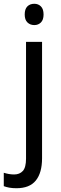

<svg xmlns="http://www.w3.org/2000/svg" viewBox="-60 -758 321 1018"><path d="M71 -681Q71 -710 85 -724Q99 -738 122 -738Q143 -738 157 -724Q171 -710 171 -681Q171 -653 157 -639Q143 -625 122 -625Q100 -625 85.5 -639Q71 -653 71 -681ZM27 240Q6 240 -10.5 237Q-27 234 -40 229V158Q-27 162 -13.5 164.5Q0 167 15 167Q44 167 61 148.5Q78 130 78 83V-536H163V81Q163 158 130 199Q97 240 27 240Z"/></svg>

Font: Noto Sans Ethiopic SemCond
Style: Regular
Weight: 400
Width: 4
Designer: Monotype Design Team
Foundry: Monotype Imaging Inc.
Version: Version 2.102; ttfautohint (v1.8.4.7-5d5b)